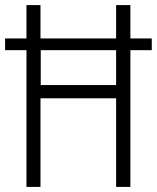

<svg xmlns="http://www.w3.org/2000/svg" viewBox="-21 -734 616 754"><path d="M83 0V-537H-1V-583H83V-714H138V-583H435V-714H491V-583H575V-537H491V0H435V-348H138V0ZM139 -400H435V-537H139Z"/></svg>

Font: Noto Sans Gujarati UI Condensed Light
Style: Regular
Weight: 300
Width: 3
Designer: Jelle Bosma - Monotype Design Team, Universal Thirst
Foundry: Monotype Imaging Inc.
Version: Version 2.106; ttfautohint (v1.8.4.7-5d5b)